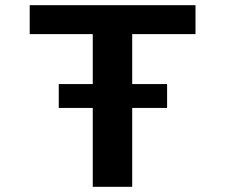

<svg xmlns="http://www.w3.org/2000/svg" viewBox="-20 -720 890 740"><path d="M206.5 -396H337.5V-588.5H94.5V-700H733.5V-588.5H489.5V-396H624V-304H489.5V0H337.5V-304H206.5Z"/></svg>

Font: League Mono Wide SemiBold
Style: Regular
Weight: 600
Width: 8
Designer: Tyler Finck
Foundry: The League of Moveable Type / Tyler Finck
Version: Version 2.210